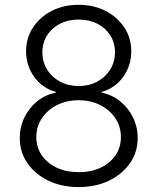

<svg xmlns="http://www.w3.org/2000/svg" viewBox="-20 -757 646 787"><path d="M302.7 9.8Q232.9 9.8 178.2 -16.6Q123.5 -43 92.3 -88.4Q61 -133.8 61 -191.4Q61 -236.8 80.3 -276.1Q99.6 -315.4 133.1 -342.3Q166.5 -369.1 208.5 -377V-380.4Q153.8 -395.5 120.4 -441.7Q86.9 -487.8 86.9 -546.9Q86.9 -601.1 115.2 -644.3Q143.6 -687.5 192.1 -712.4Q240.7 -737.3 302.7 -737.3Q363.8 -737.3 412.4 -712.4Q460.9 -687.5 489.5 -644.5Q518.1 -601.6 518.1 -546.9Q518.1 -488.3 484.9 -441.9Q451.7 -395.5 397 -380.4V-377Q438.5 -369.1 471.9 -342.3Q505.4 -315.4 524.9 -276.1Q544.4 -236.8 544.4 -191.4Q544.4 -133.8 512.9 -88.4Q481.4 -43 427 -16.6Q372.6 9.8 302.7 9.8ZM302.7 -51.3Q354 -51.3 392.8 -69.8Q431.6 -88.4 453.6 -120.8Q475.6 -153.3 475.6 -194.8Q475.6 -238.3 452.9 -272.2Q430.2 -306.2 390.9 -326.2Q351.6 -346.2 302.7 -346.2Q252.9 -346.2 213.6 -326.2Q174.3 -306.2 151.6 -272.2Q128.9 -238.3 128.9 -194.8Q128.9 -153.3 150.9 -120.8Q172.9 -88.4 212.2 -69.8Q251.5 -51.3 302.7 -51.3ZM302.7 -404.3Q344.7 -404.3 378.4 -422.4Q412.1 -440.4 431.6 -471.7Q451.2 -502.9 451.2 -542.5Q451.2 -582 431.9 -612.3Q412.6 -642.6 379.2 -659.7Q345.7 -676.8 302.7 -676.8Q259.3 -676.8 225.8 -659.7Q192.4 -642.6 173.1 -612.3Q153.8 -582 153.8 -542.5Q153.8 -502.9 173.1 -471.7Q192.4 -440.4 226.3 -422.4Q260.3 -404.3 302.7 -404.3Z"/></svg>

Font: Inter 16pt Light
Style: Regular
Weight: 300
Version: Version 4.001;git-66647c0bb